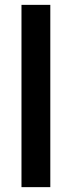

<svg xmlns="http://www.w3.org/2000/svg" viewBox="-20 -770 295 790"><path d="M187 0H68.4V-750H187Z"/></svg>

Font: TypoPRO Roboto
Style: Regular
Weight: 500
Designer: Google
Version: Version 2.136; 2016